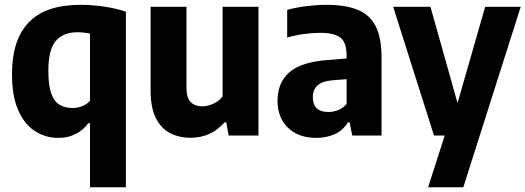

<svg xmlns="http://www.w3.org/2000/svg" viewBox="-20 -576 2233 816"><path d="M362.5 220V-52.5H355.5Q335 -24 302.5 -7Q270 10 227.5 10Q174.5 10 129.8 -18Q85 -46 58 -106Q31 -166 31 -262.5Q31 -407 102.5 -481.2Q174 -555.5 322 -555.5Q370.5 -555.5 422.2 -548Q474 -540.5 515 -526V220ZM288 -117Q308.5 -117 328.5 -124.5Q348.5 -132 362.5 -147.5V-433.5Q352 -435.5 337.8 -437.2Q323.5 -439 309.5 -439Q250 -439 217.8 -402.8Q185.5 -366.5 185.5 -275.5Q185.5 -212 198.2 -177.8Q211 -143.5 234 -130.2Q257 -117 288 -117Z M790 9.5Q741.5 9.5 703 -10.2Q664.5 -30 642.2 -74.5Q620 -119 620 -193V-547H772.5V-204.5Q772.5 -159 791 -141.5Q809.5 -124 839 -124Q860.5 -124 885.2 -134.5Q910 -145 926 -166.5V-547H1078.5V0H952L941.5 -56H934.5Q876.5 9.5 790 9.5Z M1324.5 10Q1248.5 10 1204 -33Q1159.5 -76 1159.5 -147.5Q1159.5 -225 1210 -269Q1260.5 -313 1374 -321L1453 -327.5V-340.5Q1453 -395 1427.2 -415.8Q1401.5 -436.5 1339 -436.5Q1309 -436.5 1272 -431.5Q1235 -426.5 1200.5 -416V-534Q1238 -544.5 1282.8 -550Q1327.5 -555.5 1367 -555.5Q1448 -555.5 1499.8 -534.5Q1551.5 -513.5 1576.5 -464.8Q1601.5 -416 1601.5 -332V0H1477L1466 -56H1459Q1437 -21 1401.8 -5.5Q1366.5 10 1324.5 10ZM1309.5 -163.5Q1309.5 -100 1376 -100Q1395.5 -100 1415.8 -107.5Q1436 -115 1453 -134V-239.5L1390.5 -234.5Q1309.5 -227.5 1309.5 -163.5Z M1824.5 0 1651 -547H1809.5L1924.5 -138L2042 -547H2193L1949 220H1799.5L1870 0Z"/></svg>

Font: Encode Sans SmCnd
Style: Bold
Weight: 700
Width: 4
Designer: Multiple Designers
Foundry: Impallari Type
Version: Version 3.002; ttfautohint (v1.8.3) -l 8 -r 50 -G 200 -x 14 